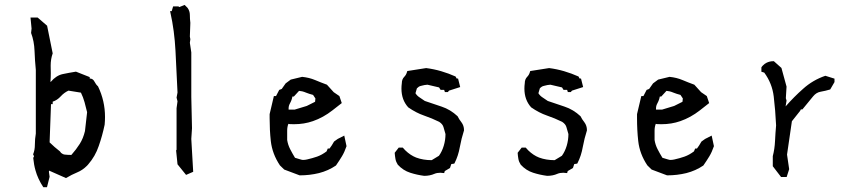

<svg xmlns="http://www.w3.org/2000/svg" viewBox="-20 -722 3555 790"><path d="M188.5 -451.7 189 -420.9Q189 -402.3 187.5 -385.3H189Q210.9 -411.1 237.3 -417Q262.7 -422.4 292.5 -427.2L349.1 -404.8V-401.4V-398.9Q349.6 -398.9 349.6 -398.9Q362.3 -398.9 368.7 -386.2Q374.5 -374.5 383.3 -366.7Q412.1 -307.1 412.1 -240.7Q412.1 -225.6 410.6 -209Q400.9 -162.6 386.2 -121.1Q372.1 -79.1 342.8 -45.4Q340.8 -43 337.9 -40Q319.3 -21.5 297.6 -12.7Q275.9 -3.9 251.5 10.7L182.1 -20L181.2 -15.1L184.1 5.4L173.3 48.3H168.9H158.2Q135.3 13.2 126 -21Q119.6 -43 116.7 -72.3L120.1 -79.1L116.2 -86.9Q120.1 -96.7 121.8 -106.2Q123.5 -115.7 123.5 -127Q123.5 -150.4 127.4 -172.4V-434.1Q123.5 -472.7 122.1 -512.7Q120.6 -552.7 107.9 -586.4L109.9 -604.5L105.5 -649.9H134.8L173.8 -616.2L196.8 -502.4Q188.5 -479 188.5 -451.7ZM196.8 -303.7V-293.5H189.9L184.1 -136.2L204.6 -117.2L226.6 -99.1Q229 -95.2 231.4 -92.8Q238.3 -86.9 246.6 -85.9Q259.8 -84.5 273.4 -84.5L274.4 -85.4Q293.5 -106.9 308.1 -129.9Q322.3 -152.3 329.6 -182.6L338.4 -260.3Q333.5 -281.2 327.9 -301.5Q322.3 -321.8 313 -340.8L261.7 -349.1Q243.7 -340.8 230 -325.7Q215.3 -309.6 196.8 -303.7Z M706.5 -276.9 710.4 -305.2 706.5 -320.3 710.4 -341.3Q706.5 -428.7 702.1 -512.2Q697.8 -595.7 681.2 -669.9L679.7 -676.3H686.5L692.4 -695.8H713.9L717.8 -692.9L739.7 -701.7L751.5 -689.9Q761.2 -676.8 761.2 -660.4Q761.2 -644 763.2 -627.9L761.2 -571.8L763.2 -560.5L761.2 -545.9L767.1 -506.3V-323.2L770 -194.3L767.1 -150.4L774.9 -15.1L745.6 -2.4L710.4 -45.9L704.6 -103L706.5 -106Z M1166.5 -212.4Q1161.6 -199.7 1161.6 -184.1V-146Q1164.6 -126.5 1173.8 -108.4Q1183.1 -90.3 1193.8 -72.8Q1206.5 -69.3 1213.4 -66.9Q1220.2 -64.5 1223.1 -64.2Q1226.1 -64 1228 -64Q1234.9 -64 1243.2 -65.9Q1265.1 -70.8 1284.7 -77.6Q1304.2 -84.5 1323.7 -99.1L1328.6 -110.8H1335.9L1345.2 -124L1354.5 -139.6L1369.6 -150.4L1396.5 -164.1L1405.8 -120.6Q1397.5 -96.2 1387 -78.9Q1376.5 -61.5 1362.3 -41Q1330.6 -19.5 1292.5 -9.8Q1254.4 -0.5 1213.9 -0.5H1212.9L1149.4 -24.4L1131.8 -41.5Q1100.1 -88.9 1094.2 -142.1Q1089.4 -186.5 1089.4 -235.8Q1089.4 -243.7 1089.4 -252.4L1106.9 -326.7H1115.7L1128.9 -352.1L1139.2 -356L1155.3 -378.9L1176.3 -394.5L1223.1 -405.8Q1252.4 -402.8 1276.1 -392.8Q1299.8 -382.8 1325.2 -373.5L1353 -342.8L1376.5 -326.7L1386.2 -297.9L1348.1 -268.1Q1310.1 -238.3 1267.6 -223.6Q1231.4 -210.9 1189.5 -210.9Q1176.3 -210.9 1171.9 -211.4ZM1186.5 -324.7H1183.1Q1180.7 -310.5 1172.9 -296.4Q1167.5 -286.6 1167.5 -276.4Q1167.5 -273.4 1167.5 -271H1192.4L1242.2 -286.1L1276.4 -303.2L1277.8 -316.9L1268.1 -331.5Q1251.5 -335.9 1240.7 -340.3Q1230 -344.7 1223.4 -346.2Q1216.8 -347.7 1210.4 -348.1L1189 -324.7Z M1620.6 -114.7H1637.2Q1643.1 -107.9 1647.5 -103.5Q1668.5 -83 1692.4 -73.7Q1721.2 -63 1756.3 -63L1786.1 -81.1Q1798.8 -98.6 1805.9 -122.3Q1813 -146 1813 -170.4Q1809.1 -185.5 1804.7 -199.2Q1801.3 -211.4 1787.1 -220.7Q1757.3 -235.4 1724.6 -246.6Q1691.9 -257.8 1659.7 -280.3Q1631.8 -311 1631.8 -357.4Q1631.8 -368.2 1633.3 -379.4Q1633.3 -396 1643.6 -406.2Q1651.4 -414.1 1654.8 -426.3L1655.8 -429.7L1733.4 -441.9Q1764.6 -438 1795.4 -429Q1826.2 -419.9 1854.5 -407.2L1858.9 -398.9H1864.7L1873.5 -363.8L1827.6 -349.1L1822.8 -343.3H1810.5L1807.6 -352.1H1793L1786.6 -362.3L1738.8 -373.5Q1726.1 -372.6 1713.9 -369.1Q1706.5 -367.7 1702.6 -364.7Q1697.8 -361.3 1695.3 -358.4L1689.5 -338.4Q1695.8 -328.1 1705.6 -321.8Q1717.3 -314.5 1728 -306.6Q1761.7 -294.9 1797.4 -283.2Q1833 -271.5 1862.8 -243.7Q1868.7 -231.4 1878.4 -219.2Q1889.2 -205.1 1889.2 -186.5V-185.5Q1878.4 -151.9 1872.1 -117.2Q1865.7 -81.1 1850.6 -51.3L1849.1 -48.8L1836.9 -46.9L1831.5 -30.8L1810.1 -18.1L1807.6 -9.8Q1796.9 -11.2 1791.5 -11.2Q1777.8 -11.2 1767.6 -6.8Q1749 1.5 1725.6 1.5H1725.1Q1695.3 -2.4 1668 -11.2Q1638.7 -20.5 1616.7 -44.4Q1609.4 -55.7 1607.2 -67.6Q1605 -79.6 1604 -93.3Z M2126.5 -114.7H2143.1Q2148.9 -107.9 2153.3 -103.5Q2174.3 -83 2198.2 -73.7Q2227.1 -63 2262.2 -63L2292 -81.1Q2304.7 -98.6 2311.8 -122.3Q2318.8 -146 2318.8 -170.4Q2314.9 -185.5 2310.5 -199.2Q2307.1 -211.4 2293 -220.7Q2263.2 -235.4 2230.5 -246.6Q2197.8 -257.8 2165.5 -280.3Q2137.7 -311 2137.7 -357.4Q2137.7 -368.2 2139.2 -379.4Q2139.2 -396 2149.4 -406.2Q2157.2 -414.1 2160.6 -426.3L2161.6 -429.7L2239.3 -441.9Q2270.5 -438 2301.3 -429Q2332 -419.9 2360.4 -407.2L2364.7 -398.9H2370.6L2379.4 -363.8L2333.5 -349.1L2328.6 -343.3H2316.4L2313.5 -352.1H2298.8L2292.5 -362.3L2244.6 -373.5Q2231.9 -372.6 2219.7 -369.1Q2212.4 -367.7 2208.5 -364.7Q2203.6 -361.3 2201.2 -358.4L2195.3 -338.4Q2201.7 -328.1 2211.4 -321.8Q2223.1 -314.5 2233.9 -306.6Q2267.6 -294.9 2303.2 -283.2Q2338.9 -271.5 2368.7 -243.7Q2374.5 -231.4 2384.3 -219.2Q2395 -205.1 2395 -186.5V-185.5Q2384.3 -151.9 2377.9 -117.2Q2371.6 -81.1 2356.4 -51.3L2355 -48.8L2342.8 -46.9L2337.4 -30.8L2315.9 -18.1L2313.5 -9.8Q2302.7 -11.2 2297.4 -11.2Q2283.7 -11.2 2273.4 -6.8Q2254.9 1.5 2231.4 1.5H2231Q2201.2 -2.4 2173.8 -11.2Q2144.5 -20.5 2122.6 -44.4Q2115.2 -55.7 2113 -67.6Q2110.8 -79.6 2109.9 -93.3Z M2678.2 -212.4Q2673.3 -199.7 2673.3 -184.1V-146Q2676.3 -126.5 2685.5 -108.4Q2694.8 -90.3 2705.6 -72.8Q2718.3 -69.3 2725.1 -66.9Q2731.9 -64.5 2734.9 -64.2Q2737.8 -64 2739.7 -64Q2746.6 -64 2754.9 -65.9Q2776.9 -70.8 2796.4 -77.6Q2815.9 -84.5 2835.4 -99.1L2840.3 -110.8H2847.7L2856.9 -124L2866.2 -139.6L2881.3 -150.4L2908.2 -164.1L2917.5 -120.6Q2909.2 -96.2 2898.7 -78.9Q2888.2 -61.5 2874 -41Q2842.3 -19.5 2804.2 -9.8Q2766.1 -0.5 2725.6 -0.5H2724.6L2661.1 -24.4L2643.6 -41.5Q2611.8 -88.9 2606 -142.1Q2601.1 -186.5 2601.1 -235.8Q2601.1 -243.7 2601.1 -252.4L2618.7 -326.7H2627.4L2640.6 -352.1L2650.9 -356L2667 -378.9L2688 -394.5L2734.9 -405.8Q2764.2 -402.8 2787.8 -392.8Q2811.5 -382.8 2836.9 -373.5L2864.7 -342.8L2888.2 -326.7L2897.9 -297.9L2859.9 -268.1Q2821.8 -238.3 2779.3 -223.6Q2743.2 -210.9 2701.2 -210.9Q2688 -210.9 2683.6 -211.4ZM2698.2 -324.7H2694.8Q2692.4 -310.5 2684.6 -296.4Q2679.2 -286.6 2679.2 -276.4Q2679.2 -273.4 2679.2 -271H2704.1L2753.9 -286.1L2788.1 -303.2L2789.6 -316.9L2779.8 -331.5Q2763.2 -335.9 2752.4 -340.3Q2741.7 -344.7 2735.1 -346.2Q2728.5 -347.7 2722.2 -348.1L2700.7 -324.7Z M3159.7 -38.1V-79.6Q3167.5 -109.4 3168.9 -141.6Q3170.4 -173.8 3173.3 -206.1Q3170.4 -268.1 3163.6 -324.7Q3157.2 -378.9 3124.5 -423.3L3112.8 -426.8V-444.8Q3116.2 -450.2 3119.6 -453.1Q3125.5 -459.5 3134.3 -463.9Q3147 -470.2 3162.1 -470.2H3164.1L3195.3 -442.4L3216.3 -365.7L3213.4 -317.9L3216.3 -308.1L3212.4 -284.2Q3247.1 -323.7 3284.2 -356.4Q3324.2 -392.6 3376 -410.2L3413.6 -398.4V-394.5V-385.7V-384.3L3396 -354Q3377 -348.1 3356.9 -344.7Q3338.9 -341.8 3325.7 -325.7L3281.7 -272H3275.4L3272 -265.6L3238.3 -223.1L3218.3 -85.9L3227.1 -25.9L3216.8 6.3H3212.9H3196.3H3193.8Z"/></svg>

Font: Bakudai
Style: Medium
Weight: 500
Version: Version 1.48